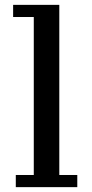

<svg xmlns="http://www.w3.org/2000/svg" viewBox="-20 -770 379 790"><path d="M298 0H45V-50H119V-700H34V-750H224V-50H298Z"/></svg>

Font: PT Serif Caption
Style: Regular
Weight: 400
Designer: A.Korolkova, O.Umpeleva, V.Yefimov
Foundry: ParaType Ltd
Version: Version 1.000W OFL